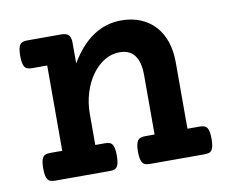

<svg xmlns="http://www.w3.org/2000/svg" viewBox="-59 -534 717 606"><g transform="rotate(-10 300.0 -231.0)"><path d="M109.9 -362.3H62Q53.2 -362.3 47.4 -364.3Q41.5 -366.2 38.1 -371.1Q31.2 -380.9 31.2 -406.7Q31.2 -432.6 38.1 -442.4Q41.5 -447.3 47.4 -449.2Q53.2 -451.2 62 -451.2H170.4Q187 -451.2 194.1 -443.8Q201.2 -436.5 201.2 -419.4V-353Q265.6 -461.9 364.7 -461.9Q397.9 -461.9 425 -450.9Q452.1 -439.9 471.7 -418.9Q490.7 -398.4 501 -368.7Q511.2 -338.9 511.2 -302.7V-88.9H549.8Q558.6 -88.9 564.5 -86.9Q570.3 -85 573.7 -80.1Q580.6 -70.3 580.6 -44.4Q580.6 -19 574.2 -9.3Q570.8 -3.9 564.9 -2Q559.1 0 549.8 0H375.5Q366.2 0 360.4 -2.2Q354.5 -4.4 351.1 -9.8Q344.7 -19.5 344.7 -44.4Q344.7 -70.3 352.1 -80.6Q355.5 -85 361.1 -86.9Q366.7 -88.9 375.5 -88.9H405.8V-281.2Q405.8 -316.9 393.1 -337.4Q377.9 -363.8 341.3 -363.8Q316.4 -363.8 293.7 -350.3Q271 -336.9 253.4 -312.5Q235.8 -288.1 225.8 -255.9Q215.8 -223.6 215.8 -188.5V-88.9H246.1Q255.4 -88.9 261.2 -86.9Q267.1 -85 270.5 -79.6Q276.9 -69.8 276.9 -44.4Q276.9 -18.6 270.5 -9.3Q267.1 -3.9 261.2 -2Q255.4 0 246.1 0H71.8Q62.5 0 56.6 -2.2Q50.8 -4.4 47.4 -9.8Q41 -19 41 -44.4Q41 -70.3 47.9 -80.1Q51.3 -85 56.9 -86.9Q62.5 -88.9 71.8 -88.9H109.9Z"/></g></svg>

Font: Courier Prime SemiBold
Style: Regular
Weight: 600
Designer: Alan Dague-Greene
Foundry: Quote-Unquote Apps
Version: Version 1.202